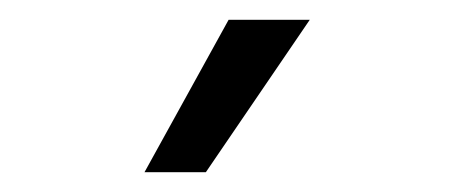

<svg xmlns="http://www.w3.org/2000/svg" viewBox="-20 -794 459 194"><path d="M126 -620H188L293 -774H211Z"/></svg>

Font: Wafeq
Style: Regular
Weight: 400
Designer: Rasmus Andersson & Azza Alameddine
Foundry: Google & TypeTogether
Version: Version 3.000;FEAKit 1.0